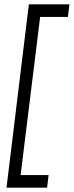

<svg xmlns="http://www.w3.org/2000/svg" viewBox="-20 -720 340 885"><path d="M197 145H10L113 -700H300L293 -642H165L75 87H204Z"/></svg>

Font: Kulim Park Light
Style: Italic
Weight: 300
Italic angle: -8°
Designer: Noponies / Dale Sattler
Foundry: Noponies
Version: Version 1.000; ttfautohint (v1.8.3)